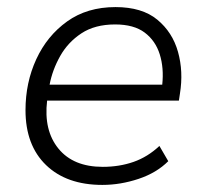

<svg xmlns="http://www.w3.org/2000/svg" viewBox="-20 -514 575 542"><path d="M269 8Q168 8 110 -48Q52 -104 52 -203Q52 -281 82.5 -347Q113 -413 169.5 -453.5Q226 -494 306 -494Q381 -494 424 -458.5Q467 -423 482.5 -367.5Q498 -312 488 -250L485 -230H113Q103 -146 145 -94.5Q187 -43 270 -43Q317 -43 357 -57Q397 -71 430 -102L455 -59Q422 -26 371 -9Q320 8 269 8ZM305 -445Q248 -445 210 -420Q172 -395 150 -356Q128 -317 120 -275H438Q443 -322 431 -360.5Q419 -399 388.5 -422Q358 -445 305 -445Z"/></svg>

Font: Nunito Sans Light
Style: Italic
Weight: 300
Italic angle: -9°
Designer: Vernon Adams
Foundry: Vernon Adams
Version: Version 3.006; ttfautohint (v1.8.3)